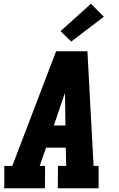

<svg xmlns="http://www.w3.org/2000/svg" viewBox="-20 -1010 640 1030"><path d="M0 0 3 -7V-120H46L281 -735H449L482 -120H509V0H290L291 -120H335L333 -218H227L193 -120H222L221 0ZM331 -337 329 -490Q329 -495 328.5 -500Q328 -505 328 -510Q326 -505 324.5 -500Q323 -495 321 -490L269 -337ZM362 -787 305 -843 468 -990 537 -920Z"/></svg>

Font: Iosevka Etoile Heavy
Style: Italic
Weight: 900
Italic angle: -9°
Designer: Belleve Invis
Foundry: Belleve Invis
Version: Version 22.1.2; ttfautohint (v1.8.4)